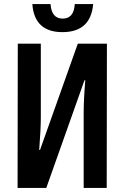

<svg xmlns="http://www.w3.org/2000/svg" viewBox="-20 -930 616 950"><path d="M67 0 68 -714H182V-351Q182 -322 180 -281Q178 -240 174 -188H178L365 -714H509L508 0H394V-371Q394 -401 396 -443.5Q398 -486 402 -533H398L209 0ZM289 -771Q150 -771 140 -910H230Q235 -838 290 -838Q346 -838 350 -910H441Q429 -771 289 -771Z"/></svg>

Font: Noto Sans ExtraCondensed SemiBold
Style: Regular
Weight: 600
Width: 2
Designer: Monotype Design Team
Foundry: Monotype Imaging Inc.
Version: Version 2.013; ttfautohint (v1.8.4.7-5d5b)